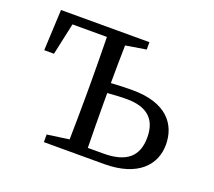

<svg xmlns="http://www.w3.org/2000/svg" viewBox="-94 -636 844 759"><g transform="rotate(20 328.5 -257.0)"><path d="M328 -38C327 -94 326 -174 326 -228V-268C351 -270 379 -272 407 -272C492 -272 535 -234 535 -157C535 -76 489 -38 393 -38ZM414 -483V-514H42L34 -342H75L104 -476H249C250 -421 251 -341 251 -286V-228C251 -176 250 -100 249 -45L157 -32V0H410C553 0 614 -71 614 -155C614 -241 559 -313 417 -313C389 -313 357 -312 326 -310C326 -360 327 -422 328 -469Z"/></g></svg>

Font: Shippori Mincho
Style: Regular
Weight: 400
Designer: Bonji Tadano  Ryoko NISHIZUKA  (kana & ideographs); Frank Grießhammer (Latin, Greek & Cyrillic); Wenlong ZHANG  (bopomof
Foundry: Adobe Systems Incorporated
Version: Version 1.003;PS 1.001;hotconv 16.6.54;makeotf.lib2.5.65590